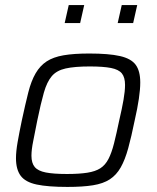

<svg xmlns="http://www.w3.org/2000/svg" viewBox="-20 -729 618 757"><path d="M246 8Q169 8 124.5 -1.5Q80 -11 61.5 -36Q43 -61 43 -105Q43 -132 49.5 -169Q56 -206 66 -254Q80 -319 91.5 -364.5Q103 -410 120.5 -440Q138 -470 164 -487Q190 -504 230.5 -511Q271 -518 332 -518Q409 -518 453 -508Q497 -498 515 -473.5Q533 -449 533 -404Q533 -377 527.5 -339.5Q522 -302 511 -254Q498 -190 485.5 -144.5Q473 -99 456 -69Q439 -39 413 -22Q387 -5 346.5 1.5Q306 8 246 8ZM244 -43Q292 -43 324 -48Q356 -53 375.5 -65.5Q395 -78 407.5 -102Q420 -126 429.5 -163.5Q439 -201 450 -254Q461 -301 467 -335.5Q473 -370 473 -394Q473 -424 460.5 -439.5Q448 -455 417.5 -461Q387 -467 334 -467Q274 -467 238.5 -459Q203 -451 184 -428.5Q165 -406 153 -364Q141 -322 127 -254Q118 -207 111 -173Q104 -139 104 -115Q104 -86 117 -70.5Q130 -55 160.5 -49Q191 -43 244 -43ZM444 -638 460 -709H521L505 -638ZM235 -638 251 -709H312L296 -638Z"/></svg>

Font: Saira Thin Light
Style: Italic
Weight: 300
Italic angle: -12°
Version: Version 1.101